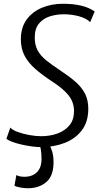

<svg xmlns="http://www.w3.org/2000/svg" viewBox="-20 -775 550 1022"><path d="M197 8Q175 8 147.8 4.2Q120.5 0.5 93.5 -5.8Q66.5 -12 45.2 -20Q24 -28 14 -36L35 -96Q45 -83.5 73.2 -73Q101.5 -62.5 136 -56.2Q170.5 -50 199 -50Q247.5 -50 287.2 -64.8Q327 -79.5 350.5 -109Q374 -138.5 374 -183Q374 -231 345 -267.5Q316 -304 255 -343Q204.5 -376 167.8 -408.2Q131 -440.5 111 -478.2Q91 -516 91 -566Q91 -628 121.2 -670Q151.5 -712 202.5 -733.5Q253.5 -755 315 -755Q370 -755 412.5 -744.8Q455 -734.5 484 -714L460 -657Q440 -677.5 401 -688.2Q362 -699 320 -699Q279.5 -699 244.2 -687.5Q209 -676 187 -649Q165 -622 165 -576Q165 -535 180.5 -506.5Q196 -478 225.8 -454Q255.5 -430 298 -402Q346 -370.5 380 -341.2Q414 -312 432 -277.5Q450 -243 450 -196Q450 -127 415.8 -81.8Q381.5 -36.5 324 -14.2Q266.5 8 197 8ZM129 227Q109 227 87.2 223Q65.5 219 57 213L67 157Q75.5 161.5 86.5 163.8Q97.5 166 110 166Q151.5 166 176.2 142Q201 118 201 71Q201 43 197.5 22.2Q194 1.5 190 -11L219 -13L239 -11Q250.5 7 257.8 31.8Q265 56.5 265 88Q265 162 226 194.5Q187 227 129 227Z"/></svg>

Font: Koeln Type Sans Light
Style: Italic
Weight: 300
Italic angle: -7.5°
Designer: Eben Sorkin
Foundry: Eben Sorkin
Version: Version 2.001